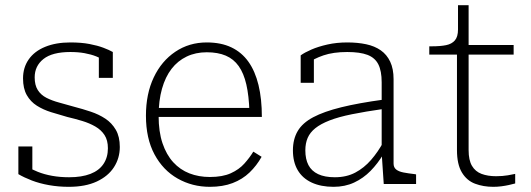

<svg xmlns="http://www.w3.org/2000/svg" viewBox="-20 -711 2052 742"><path d="M397 -138Q397 -169 384 -189Q371 -209 348.5 -222Q326 -235 298 -243.5Q270 -252 240 -259Q208 -268 177.5 -277.5Q147 -287 122.5 -302.5Q98 -318 83.5 -343.5Q69 -369 69 -408Q69 -450 91 -481.5Q113 -513 154.5 -530Q196 -547 252 -547Q294 -547 325.5 -541Q357 -535 379.5 -526.5Q402 -518 416 -510V-410H362V-502Q366 -499 369.5 -496.5Q373 -494 376 -490.5Q379 -487 381.5 -482.5Q384 -478 386 -473Q372 -485 352 -493Q332 -501 307 -505.5Q282 -510 252 -510Q182 -510 148 -483Q114 -456 114 -412Q114 -382 126 -363Q138 -344 159.5 -333Q181 -322 209 -314.5Q237 -307 268 -298Q299 -290 330.5 -279.5Q362 -269 387 -252.5Q412 -236 427.5 -209.5Q443 -183 443 -143Q443 -100 420.5 -65Q398 -30 354 -9.5Q310 11 246 11Q206 11 169.5 4.5Q133 -2 103 -13.5Q73 -25 51 -38V-145H105V-26Q98 -31 93 -36.5Q88 -42 85.5 -48Q83 -54 82 -59.5Q81 -65 81 -69Q101 -57 126 -47Q151 -37 181.5 -31.5Q212 -26 247 -26Q296 -26 329.5 -39Q363 -52 380 -77.5Q397 -103 397 -138Z M593 -263Q593 -202 608 -157.5Q623 -113 649.5 -84Q676 -55 712 -41Q748 -27 791 -27Q840 -27 872 -41.5Q904 -56 924.5 -79Q945 -102 959 -125L991 -105Q972 -71 944.5 -44.5Q917 -18 879 -3.5Q841 11 791 11Q723 11 666.5 -21Q610 -53 577 -114.5Q544 -176 544 -264Q544 -348 574 -411.5Q604 -475 657.5 -511Q711 -547 779 -547Q834 -547 874 -528Q914 -509 940 -472.5Q966 -436 979 -382.5Q992 -329 992 -259H576V-294H960L944 -279Q942 -341 932 -384.5Q922 -428 902.5 -455.5Q883 -483 852.5 -496Q822 -509 779 -509Q736 -509 701.5 -492.5Q667 -476 643 -445Q619 -414 606 -368Q593 -322 593 -263Z M1462 -326V-290Q1392 -280 1340 -269.5Q1288 -259 1253.5 -245.5Q1219 -232 1198.5 -215.5Q1178 -199 1169 -178Q1160 -157 1160 -130Q1160 -96 1172 -73Q1184 -50 1209.5 -38Q1235 -26 1274 -26Q1319 -26 1353 -44Q1387 -62 1414 -93Q1441 -124 1462 -163V-116Q1440 -79 1412 -50.5Q1384 -22 1348.5 -5.5Q1313 11 1269 11Q1220 11 1184.5 -5.5Q1149 -22 1130.5 -53.5Q1112 -85 1112 -130Q1112 -173 1130.5 -204.5Q1149 -236 1190.5 -258Q1232 -280 1299 -296.5Q1366 -313 1462 -326ZM1463 0 1455 -119V-122V-393Q1455 -437 1442 -462.5Q1429 -488 1400 -499Q1371 -510 1322 -510Q1268 -510 1230 -497Q1192 -484 1169 -466Q1166 -471 1166.5 -476.5Q1167 -482 1170.5 -487.5Q1174 -493 1180 -496.5Q1186 -500 1193 -499V-391H1142V-497Q1157 -508 1183.5 -519.5Q1210 -531 1245.5 -539Q1281 -547 1322 -547Q1362 -547 1395 -540Q1428 -533 1451.5 -516.5Q1475 -500 1488 -472.5Q1501 -445 1501 -405V-79Q1501 -64 1511 -56Q1521 -48 1539 -44.5Q1557 -41 1583 -38L1588 -37V0Z M1639 -500V-532H1649Q1682 -532 1704 -536.5Q1726 -541 1738 -555Q1750 -569 1750 -597L1775 -537H1965V-500ZM1791 -131Q1791 -92 1804 -70Q1817 -48 1841 -39Q1865 -30 1897 -30Q1922 -30 1942.5 -33.5Q1963 -37 1971 -39V-2Q1960 1 1946.5 4Q1933 7 1917.5 9Q1902 11 1886 11Q1848 11 1816 -1Q1784 -13 1765 -44.5Q1746 -76 1746 -131V-522L1750 -531V-691H1791Z"/></svg>

Font: Roboto Serif Thin
Style: Regular
Weight: 250
Designer: Greg Gazdowicz
Foundry: Commercial Type
Version: Version 1.004